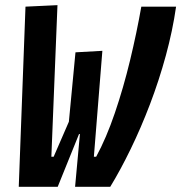

<svg xmlns="http://www.w3.org/2000/svg" viewBox="-20 -719 698 739"><path d="M269 0 287.6 -203.1H284.2L202.1 0H52.2L78.1 -693.4L201.2 -699.2L177.7 -115.7H186.5L245.1 -250.5L270.5 -517.6L374 -523.4L341.3 -115.7H350.1Q389.2 -187.5 422.1 -284.2Q455.1 -380.9 480.7 -487.1Q506.3 -593.3 523.9 -693.4H657.7Q644.5 -601.1 618.4 -505.4Q592.3 -409.7 557.4 -318.1Q522.5 -226.6 482.9 -145.3Q443.4 -64 404.3 0Z"/></svg>

Font: Cascadia Mono
Style: Bold Italic
Weight: 700
Italic angle: -10°
Monospace: yes
Designer: Aaron Bell
Foundry: Saja Typeworks
Version: Version 2404.023; ttfautohint (v1.8.4)